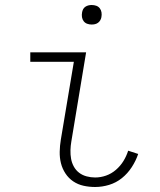

<svg xmlns="http://www.w3.org/2000/svg" viewBox="-20 -739 640 767"><path d="M360 8Q336 8 313.5 3Q291 -2 272.5 -14.5Q254 -27 241.5 -46Q229 -65 223.5 -87Q218 -109 218.5 -133Q219 -157 223 -181L275 -492H101V-530H324L265 -174Q262 -157 261.5 -139Q261 -121 264 -104.5Q267 -88 275 -73.5Q283 -59 296 -49Q309 -39 326 -34.5Q343 -30 360 -30Q382 -30 403.5 -37.5Q425 -45 443 -60.5Q461 -76 473 -95.5Q485 -115 492 -137L532 -124Q523 -97 506.5 -71.5Q490 -46 467 -27.5Q444 -9 416 -0.5Q388 8 360 8ZM346 -641Q337 -641 328.5 -644Q320 -647 314.5 -654Q309 -661 307.5 -670.5Q306 -680 308 -690Q309 -696 312 -702Q315 -708 321 -712Q327 -716 333.5 -717.5Q340 -719 346 -719Q356 -719 364.5 -716Q373 -713 378.5 -706Q384 -699 385.5 -689.5Q387 -680 385 -670Q384 -664 380.5 -658Q377 -652 371.5 -648Q366 -644 359.5 -642.5Q353 -641 346 -641Z"/></svg>

Font: Iosevka Curly XLtEx
Style: Italic
Weight: 200
Width: 7
Italic angle: -9°
Monospace: yes
Designer: Belleve Invis
Foundry: Belleve Invis
Version: Version 11.1.0; ttfautohint (v1.8.3)